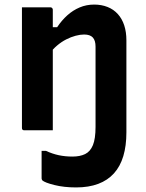

<svg xmlns="http://www.w3.org/2000/svg" viewBox="-20 -570 640 840"><path d="M297 115Q330 115 352.5 104Q375 93 386.5 65Q398 37 398 -15L533 0Q533 2 533 3.5Q533 5 533 6Q533 7 533 9Q533 68 519.5 113Q506 158 478.5 188.5Q451 219 409.5 234.5Q368 250 313 250Q260 250 218 239.5Q176 229 165 219Q164 217 163 215Q162 213 162 211Q162 181 162 150.5Q162 120 162 90H181Q209 103 237 109Q265 115 297 115ZM392 -550Q424 -550 450.5 -539.5Q477 -529 495.5 -508.5Q514 -488 523.5 -459Q533 -430 533 -394Q533 -346 533 -297Q533 -248 533 -199Q533 -150 533 -100Q533 -75 533 -50Q533 -25 533 0Q500 0 471.5 0Q443 0 409 0Q404 0 401 -3Q398 -6 398 -11Q398 -56 398 -100.5Q398 -145 398 -189Q398 -233 398 -277.5Q398 -322 398 -366Q398 -393 386 -406Q374 -419 348 -419Q331 -419 310.5 -413.5Q290 -408 269.5 -397.5Q249 -387 230 -371Q211 -355 195 -333V-451H230Q250 -481 274.5 -503Q299 -525 328.5 -537.5Q358 -550 392 -550ZM200 -538Q204 -538 206 -536.5Q208 -535 209.5 -533Q211 -531 211 -527Q211 -440 211 -352Q211 -264 211 -176Q211 -88 211 0Q189 0 169.5 0Q150 0 129.5 0Q109 0 87 0Q84 0 82 -0.5Q80 -1 78.5 -2.5Q77 -4 76.5 -6Q76 -8 76 -11Q76 -65 76 -118.5Q76 -172 76 -225.5Q76 -279 76 -332.5Q76 -386 76 -440Q76 -468 76 -493Q76 -518 76 -538Q101 -538 121.5 -538Q142 -538 161.5 -538Q181 -538 200 -538Z"/></svg>

Font: Recursive Monospace
Style: Bold
Weight: 700
Version: Version 1.047